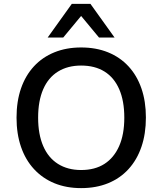

<svg xmlns="http://www.w3.org/2000/svg" viewBox="-20 -958 835 987"><path d="M397 9Q321 9 260 -16Q199 -41 155 -88.5Q111 -136 88 -203Q65 -270 65 -353Q65 -437 88 -503.5Q111 -570 154.5 -617Q198 -664 259.5 -689Q321 -714 397 -714Q474 -714 535.5 -689Q597 -664 640.5 -617Q684 -570 707 -503.5Q730 -437 730 -354Q730 -270 707 -203Q684 -136 640.5 -88.5Q597 -41 535.5 -16Q474 9 397 9ZM397 -84Q468 -84 517 -115.5Q566 -147 592.5 -207Q619 -267 619 -353Q619 -439 593 -499Q567 -559 517.5 -590Q468 -621 397 -621Q328 -621 278 -590Q228 -559 202 -499Q176 -439 176 -353Q176 -268 202 -207.5Q228 -147 278 -115.5Q328 -84 397 -84ZM225 -765 349 -938H445L569 -765H489L397 -876L305 -765Z"/></svg>

Font: NunitoSans_10ptSemiBold
Style: Regular
Weight: 600
Designer: Vernon Adams
Foundry: Vernon Adams
Version: Version 3.101;gftools[0.9.27]